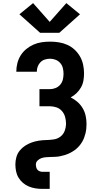

<svg xmlns="http://www.w3.org/2000/svg" viewBox="-20 -1011 640 1236"><path d="M252 205Q230 205 208 201.5Q186 198 165.5 189.5Q145 181 128 166.5Q111 152 99.5 133Q88 114 83.5 92Q79 70 79 47Q79 24 85.5 0.5Q92 -23 107 -41.5Q122 -60 142 -73Q162 -86 184.5 -94Q207 -102 230.5 -105.5Q254 -109 278 -109.5Q302 -110 326 -113.5Q350 -117 369 -131.5Q388 -146 396.5 -169Q405 -192 405 -216Q405 -237 399 -258.5Q393 -280 378.5 -296.5Q364 -313 343 -320Q322 -327 300 -327H234V-437H300Q319 -437 337 -444Q355 -451 367.5 -465.5Q380 -480 384.5 -498.5Q389 -517 389 -536Q389 -555 384.5 -573Q380 -591 368 -605Q356 -619 338.5 -626Q321 -633 303 -633Q286 -633 269.5 -628Q253 -623 241 -611Q229 -599 223 -583Q217 -567 217 -550Q217 -550 217 -549.5Q217 -549 217 -549H85Q85 -549 85 -549.5Q85 -550 85 -551Q85 -578 92 -605Q99 -632 113.5 -655Q128 -678 149.5 -695.5Q171 -713 196 -724Q221 -735 248 -739Q275 -743 303 -743Q331 -743 359 -738.5Q387 -734 413 -722.5Q439 -711 460 -691.5Q481 -672 495 -647.5Q509 -623 515 -595Q521 -567 521 -539Q521 -515 517 -492Q513 -469 501.5 -448.5Q490 -428 473 -411.5Q456 -395 435 -384Q459 -372 479 -354.5Q499 -337 512.5 -314Q526 -291 531.5 -265Q537 -239 537 -213Q537 -198 535.5 -183Q534 -168 530.5 -153.5Q527 -139 522 -125.5Q517 -112 509.5 -99Q502 -86 492.5 -74.5Q483 -63 472 -53.5Q461 -44 448 -36Q435 -28 421.5 -22Q408 -16 394 -12Q380 -8 365.5 -5Q351 -2 336 -1.5Q321 -1 306.5 -0.5Q292 0 277 1Q262 2 248 6.5Q234 11 222.5 22Q211 33 211 47Q211 56 213 65Q215 74 220.5 81Q226 88 235 91.5Q244 95 252 95H300V205ZM238 -800 105 -919 193 -991 300 -870 407 -991 495 -919 362 -800Z"/></svg>

Font: Iosevka Curly XBdEx
Style: Regular
Weight: 800
Width: 7
Monospace: yes
Designer: Belleve Invis
Foundry: Belleve Invis
Version: Version 11.1.0; ttfautohint (v1.8.3)